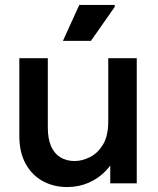

<svg xmlns="http://www.w3.org/2000/svg" viewBox="-20 -740 636 775"><path d="M532 -505V0H425V-129L454 -127Q438 -83 408 -51.5Q378 -20 338 -2.5Q298 15 251 15Q197 15 153.5 -8.5Q110 -32 84 -78Q58 -124 58 -192V-505H173V-226Q173 -179 186.5 -149Q200 -119 224.5 -104.5Q249 -90 281 -90Q311 -90 342.5 -105.5Q374 -121 395.5 -156Q417 -191 417 -251V-505ZM234 -575 300 -720H443V-712L347 -575Z"/></svg>

Font: Fustat
Style: Bold
Weight: 700
Designer: Mohamed Gaber, Khaled Hosny, Laura Garcia Mut
Foundry: Kief Type Foundry, Alif Type Foundry, Hard Type Foundry
Version: Version 1.007